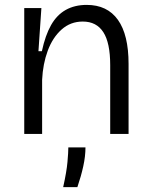

<svg xmlns="http://www.w3.org/2000/svg" viewBox="-20 -547 616 784"><path d="M79 0V-311V-514H149L137 -338H151Q165 -403 188.5 -444.5Q212 -486 248.5 -506.5Q285 -527 334 -527Q418 -527 461.5 -466Q505 -405 505 -286V0H430V-281Q430 -372 402 -415.5Q374 -459 318 -459Q268 -459 231.5 -426.5Q195 -394 175 -340Q155 -286 152 -221V0ZM238 217Q252 154 255.5 114.5Q259 75 259 55H329Q329 91 320 132Q311 173 296 217Z"/></svg>

Font: Bricolage Grotesque 24pt Light
Style: Regular
Weight: 300
Designer: Mathieu Triay
Foundry: Atelier Triay
Version: Version 1.001;gftools[0.9.33.dev8+g029e19f]